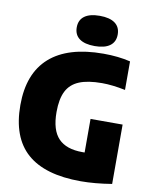

<svg xmlns="http://www.w3.org/2000/svg" viewBox="-103 -1041 895 1126"><g transform="rotate(10 345.0 -477.5)"><path d="M641 -360V-6.5Q540.5 10 456 10Q242.5 10 136.5 -83.5Q30.5 -177 30.5 -369Q30.5 -557.5 139.2 -653.8Q248 -750 459 -750Q547.5 -750 619.5 -732.5V-562.5Q542 -578.5 480.5 -578.5Q395.5 -578.5 344.5 -557.2Q293.5 -536 270 -489.8Q246.5 -443.5 246.5 -365.5Q246.5 -258 293.5 -209Q340.5 -160 436 -160H450V-360ZM277 -875Q277 -919 308.2 -942Q339.5 -965 399 -965Q458.5 -965 489.8 -942Q521 -919 521 -875Q521 -831 489.8 -808Q458.5 -785 399 -785Q339.5 -785 308.2 -808Q277 -831 277 -875Z"/></g></svg>

Font: Encode Sans Semi Condensed Black
Style: Regular
Weight: 900
Width: 4
Designer: Multiple Designers
Foundry: Impallari Type
Version: Version 2.000